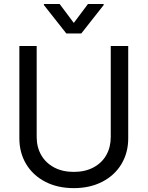

<svg xmlns="http://www.w3.org/2000/svg" viewBox="-20 -940 747 972"><path d="M629.1 -707.2V-239.6Q629.1 -167.1 595 -109.8Q560.8 -52.5 498.1 -20Q435.4 12.4 353.6 12.4Q271.4 12.4 208.9 -20Q146.4 -52.5 112.2 -109.8Q78 -167.1 78 -239.6V-707.2H165.7V-246.5Q165.7 -195.1 188.5 -155.2Q211.3 -115.3 253.8 -92.5Q296.3 -69.8 353.6 -69.8Q410.9 -69.8 453.4 -92.5Q495.9 -115.3 518.3 -155.2Q540.7 -195.1 540.7 -246.5V-707.2ZM353.6 -823.9 425.4 -919.9H504.8V-914.4L391.6 -770.7H315.6L202.3 -914.4V-919.9H281.8Z"/></svg>

Font: Pretendard Variable
Style: Regular
Weight: 400
Designer: Base glyphs from Inter by Rasmus Andersson; Hangul glyphs from Noto Sans CJK(Source Han Sans) by Jang Soo-young and Kang
Foundry: Kil Hyung-jin
Version: Version 1.100;FEAKit 1.0